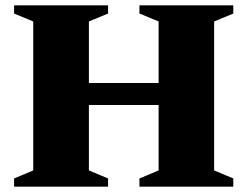

<svg xmlns="http://www.w3.org/2000/svg" viewBox="-20 -696 922 716"><path d="M311.5 -60.5 383 -30.5V0H32.5V-30.5L104 -60.5V-616L32.5 -645.5V-676H383V-645.5L311.5 -616ZM778.5 -60.5 850 -30.5V0H500V-30.5L571.5 -60.5V-616L500 -645.5V-676H850V-645.5L778.5 -616ZM201 -304.5V-386.5H682V-304.5Z"/></svg>

Font: Newsreader 16pt 16pt ExtraBold
Style: Regular
Weight: 800
Version: Version 1.003